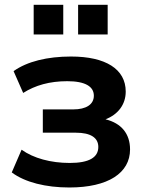

<svg xmlns="http://www.w3.org/2000/svg" viewBox="-20 -791 615 821"><path d="M276.4 10.7C442.4 10.7 536.1 -51.3 536.1 -151.9C536.1 -219.7 498.5 -264.2 431.2 -280.8C484.4 -301.3 517.6 -343.8 517.6 -399.4C517.6 -495.6 431.6 -549.3 283.7 -549.3C182.6 -549.3 96.2 -528.3 38.1 -486.8L79.1 -393.6C130.9 -426.3 191.9 -443.8 267.6 -443.8C345.7 -443.8 381.3 -420.4 381.3 -381.8C381.3 -343.8 347.7 -323.2 293.5 -323.2H163.1V-223.6H304.2C367.7 -223.6 400.4 -202.1 400.4 -162.6C400.4 -117.7 360.8 -94.2 278.3 -94.2C197.3 -94.2 123 -114.3 72.3 -150.9L30.3 -53.7C86.9 -11.2 176.3 10.7 276.4 10.7ZM250.5 -643.6V-770.5H124V-643.6ZM440.4 -643.6V-770.5H314V-643.6Z"/></svg>

Font: Winston
Style: Bold
Weight: 700
Designer: Vernon Adams, Kim Jin-seong, David Berlow, Cristiano Sobral
Foundry: The Winston Project Authors
Version: Version 3.004